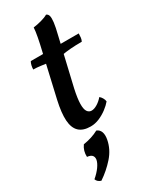

<svg xmlns="http://www.w3.org/2000/svg" viewBox="-230 -674 809 1013"><g transform="rotate(-30 174.5 -167.5)"><path d="M159 9Q113 9 89 -14Q65 -37 62 -83.5Q59 -130 75 -201L134 -458Q145 -504 151.5 -538.5Q158 -573 159 -594Q183 -597 208.5 -604Q234 -611 249 -620Q260 -616 263.5 -603.5Q267 -591 264 -565Q261 -539 249 -491L183 -209Q171 -154 170.5 -121.5Q170 -89 179.5 -75Q189 -61 205 -61Q221 -61 240.5 -73Q260 -85 275 -103Q283 -97 289.5 -86Q296 -75 297 -64Q283 -47 260.5 -30Q238 -13 212 -2Q186 9 159 9ZM132 -394Q111 -397 88.5 -400Q66 -403 46 -403Q46 -415 49 -427.5Q52 -440 57 -448H139ZM220 -393 226 -448H349Q349 -436 347.5 -423.5Q346 -411 341 -402Q300 -402 270.5 -399.5Q241 -397 220 -393ZM64 285Q42 278 36 260Q62 238 78 215.5Q94 193 97 175Q99 159 90.5 149.5Q82 140 61 138Q59 101 80 72Q106 68 129.5 60.5Q153 53 173 42Q191 49 197.5 67Q204 85 199 112Q189 166 150.5 209.5Q112 253 64 285Z"/></g></svg>

Font: Vollkorn Medium
Style: Italic
Weight: 500
Italic angle: -11°
Designer: Friedrich Althausen
Foundry: Friedrich Althausen
Version: Version 5.000